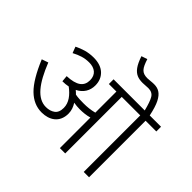

<svg xmlns="http://www.w3.org/2000/svg" viewBox="-202 -1137 1379 1379"><g transform="rotate(45 487.0 -448.0)"><path d="M438 -219.2C438 -251 426.8 -279.3 411.1 -303.2C431.6 -299.8 451.7 -297.9 471.2 -297.9C504.4 -297.9 535.6 -300.8 568.8 -310.1V0H623V-574.2H811V0H865.2V-574.2H974.1V-622.1H859.4C849.1 -670.4 837.9 -707.5 824.7 -733.4C797.4 -787.6 764.6 -803.2 722.2 -803.2C698.2 -803.2 676.3 -798.8 659.2 -798.8C601.6 -798.8 584.5 -824.2 561 -896L516.1 -880.9C528.3 -845.2 541 -817.9 554.7 -799.3C582 -761.7 613.8 -751 658.2 -751C676.3 -751 694.3 -753.9 713.9 -753.9C741.2 -753.9 761.2 -743.7 773.4 -722.7C785.2 -702.6 796.9 -668.9 808.6 -622.1H492.2V-574.2H568.8V-359.9C531.7 -350.6 499.5 -347.2 461.9 -347.2C435.1 -347.2 406.7 -347.7 378.9 -353C371.1 -361.3 362.8 -368.7 354 -376C404.8 -401.4 431.2 -444.8 431.2 -498C431.2 -538.1 418 -570.3 391.6 -595.2C365.2 -619.6 328.1 -631.8 280.8 -631.8C220.7 -631.8 175.8 -615.2 132.8 -594.2L150.9 -546.9C196.3 -570.8 233.9 -584 283.2 -584C339.4 -584 377.9 -555.2 377.9 -498C377.9 -437 336.9 -403.8 237.8 -399.9L242.2 -352.1C262.7 -352.1 282.2 -354 300.8 -357.9C350.1 -320.8 384.8 -277.3 384.8 -224.1C384.8 -192.4 375.5 -170.4 357.4 -157.2C339.4 -144 316.4 -137.2 289.1 -137.2C201.2 -137.2 136.2 -223.1 75.2 -376L25.9 -358.9C66.4 -261.7 107.9 -191.9 150.4 -150.4C192.9 -108.9 240.7 -87.9 294.9 -87.9C370.6 -87.9 438 -127 438 -219.2Z"/></g></svg>

Font: Noto Reveo Sans
Style: Regular
Weight: 300
Designer: Monotype Design Team
Foundry: Monotype Imaging Inc.
Version: Version 2.007